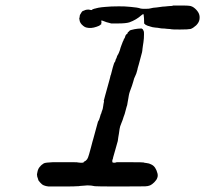

<svg xmlns="http://www.w3.org/2000/svg" viewBox="-20 -659 744 696"><path d="M480 -555Q482 -555 488.5 -555.5Q495 -556 495 -555Q495 -553 497 -553Q499 -553 498.5 -552Q498 -551 499 -549.5Q500 -548 500.5 -548Q501 -548 500.5 -547.5Q500 -547 501 -546Q502 -545 502 -535Q502 -519 500 -506Q499 -502 498 -493Q497 -484 496.5 -482Q496 -480 496 -476.5Q496 -473 495 -470Q492 -457 483 -425Q478 -409 478 -406Q474 -390 470 -383Q466 -376 463 -363Q461 -356 458.5 -348.5Q456 -341 454.5 -337.5Q453 -334 450.5 -326.5Q448 -319 447 -313Q446 -307 445 -301Q444 -295 443 -290Q441 -275 439 -272Q438 -270 432 -246Q430 -241 428 -235Q426 -229 424.5 -224Q423 -219 419 -210Q415 -201 413.5 -191.5Q412 -182 411 -174Q410 -166 409 -162.5Q408 -159 408 -155.5Q408 -152 407 -148Q404 -137 398 -116Q393 -99 390 -88Q390 -85 388.5 -82Q387 -79 387 -75Q387 -71 387.5 -70.5Q388 -70 393 -69L401 -70Q401 -71 403 -71Q405 -71 410.5 -71Q416 -71 425.5 -71Q435 -71 448 -71Q501 -71 501 -70Q501 -69 511 -68Q521 -67 528 -63Q537 -59 542.5 -50.5Q548 -42 551 -30Q553 -21 550 -14Q548 -7 539 2Q531 10 524 13Q517 16 506 16.5Q495 17 418 17Q327 17 324 16Q311 13 297 13Q293 13 284.5 14Q276 15 271 15L264 16H260Q255 17 208 17Q161 17 156 17Q146 16 139 13Q134 11 131 8Q129 6 125 2Q119 -5 119 -6Q119 -6 118 -10Q114 -19 114 -27Q115 -34 116 -37Q118 -47 124 -54Q126 -56 126 -56Q126 -57 133 -63Q136 -64 135 -64L139 -67Q146 -70 171 -71Q183 -71 205.5 -71Q228 -71 245.5 -71Q263 -71 263 -70L273 -69Q281 -69 282.5 -70Q284 -71 283.5 -71.5Q283 -72 285 -73Q292 -76 296 -82Q299 -86 303 -100Q306 -111 310 -125.5Q314 -140 315.5 -146.5Q317 -153 318 -155Q319 -159 327 -188L336 -221V-218L337 -221Q339 -223 342 -233.5Q345 -244 345 -244L347 -248Q348 -253 349 -255Q353 -263 354 -274Q354 -275 354.5 -277Q355 -279 355 -281Q355 -283 356 -286Q358 -293 356 -293Q356 -293 361 -312Q371 -347 374 -359Q377 -370 378 -373.5Q379 -377 380 -382Q381 -387 382 -388Q383 -392 389 -415Q394 -432 395 -433Q397 -433 399 -441Q399 -443 399.5 -443.5Q400 -444 401.5 -447Q403 -450 403.5 -452Q404 -454 404 -454.5Q404 -455 405.5 -457.5Q407 -460 407 -460.5Q407 -461 407.5 -461Q408 -461 408 -461.5Q408 -462 411 -468Q415 -477 417 -486Q419 -492 419.5 -493Q420 -494 422 -499.5Q424 -505 425 -507.5Q426 -510 426.5 -510.5Q427 -511 428 -513.5Q429 -516 429 -517Q429 -518 429 -518Q432 -519 434 -527Q434 -529 435 -530Q436 -531 437 -533Q438 -535 439 -535Q443 -537 443 -541Q443 -542 445.5 -543.5Q448 -545 448.5 -546.5Q449 -548 454 -550Q469 -554 480 -555ZM607 -639Q607 -639 634.5 -639Q662 -639 666 -638Q677 -637 687 -628Q697 -619 701 -609.5Q705 -600 703 -588Q701 -577 691 -567Q680 -557 671 -554Q662 -552 632 -552Q604 -552 600.5 -553Q597 -554 592.5 -554Q588 -554 585 -554.5Q582 -555 576.5 -555.5Q571 -556 565 -556Q549 -559 543 -559Q532 -560 524 -563Q519 -565 517 -565Q515 -565 514.5 -566Q514 -567 512.5 -567Q511 -567 511 -567.5Q511 -568 509.5 -568.5Q508 -569 508 -569Q507 -569 507 -569Q507 -572 504 -572Q503 -572 502.5 -576Q502 -580 502 -593Q501 -608 499.5 -608Q498 -608 493 -604Q474 -587 449 -578Q436 -574 408 -574H383L376 -576Q366 -578 357 -582Q348 -586 347 -584Q347 -584 347.5 -580Q348 -576 348 -575Q346 -575 347 -571Q347 -570 346 -570Q343 -570 343 -568Q342 -568 341.5 -567Q341 -566 330 -562Q310 -555 294 -559Q288 -560 282 -565Q269 -575 268 -588Q268 -592 267 -593Q268 -593 268.5 -596.5Q269 -600 269 -600.5Q269 -601 269 -602Q269 -603 270 -604.5Q271 -606 271 -607Q271 -608 271.5 -608Q272 -608 273 -610Q278 -620 283 -620Q284 -620 285.5 -621Q287 -622 287.5 -622Q288 -622 288.5 -622.5Q289 -623 290.5 -623Q292 -623 295 -624Q302 -625 308 -623Q311 -622 313 -623Q315 -623 314 -624L315 -625Q317 -625 316.5 -625.5Q316 -626 318 -626L324 -628H325Q327 -628 327 -628.5Q327 -629 328.5 -629Q330 -629 337 -631Q348 -633 362 -634Q382 -636 410 -636Q435 -636 441 -635Q447 -634 454 -634Q479 -632 490 -628Q493 -627 507 -627Q522 -627 527 -629Q533 -631 548 -632Q568 -635 570 -635Q570 -635 578.5 -635.5Q587 -636 588 -636.5Q589 -637 594 -637Q606 -637 607 -639Z"/></svg>

Font: TT2020 Style E
Style: Italic
Weight: 400
Italic angle: -15°
Version: Version 0.2.000